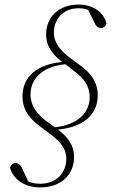

<svg xmlns="http://www.w3.org/2000/svg" viewBox="-20 -707 496 837"><path d="M323 -687C235 -687 181 -632 181 -557C181 -502 213 -466 251 -437C139 -426 78 -371 78 -287C78 -226 112 -187 157 -154L197 -124C236 -95 269 -64 269 -15C269 47 226 94 155 94C131 94 116 89 103 84L79 32C70 12 62 4 47 4C36 4 26 12 24 25C37 71 82 110 155 110C248 110 303 53 303 -23C303 -77 271 -113 233 -142C344 -153 406 -208 406 -291C406 -353 372 -392 327 -424L286 -454C248 -484 215 -516 215 -564C215 -626 257 -671 323 -671C340 -671 353 -668 364 -664L389 -614C398 -593 406 -585 420 -585C433 -585 442 -594 444 -606C431 -654 386 -687 323 -687ZM181 -180C141 -211 113 -245 113 -295C113 -360 161 -417 265 -427L302 -398C343 -368 371 -334 371 -283C371 -219 322 -163 219 -152Z"/></svg>

Font: Source Serif 4 Display Light
Style: Italic
Weight: 300
Italic angle: -12°
Designer: Frank Grießhammer
Foundry: Adobe Systems Incorporated
Version: Version 4.004;hotconv 1.0.117;makeotfexe 2.5.65602